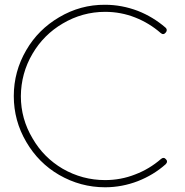

<svg xmlns="http://www.w3.org/2000/svg" viewBox="-20 -773 779 809"><path d="M90.8 -562C55.7 -502 38.1 -437.5 38.1 -368.2C38.1 -298.8 55.7 -234.4 90.8 -174.8C125 -116.2 170.9 -69.8 229 -36.1C289.1 -1.5 353.5 16.1 422.9 16.1C470.2 16.1 516.6 7.3 561 -9.8C604.5 -26.9 643.6 -50.3 678.2 -81.1C681.6 -84.5 683.6 -88.4 683.6 -91.8C684.1 -95.2 682.6 -98.6 679.2 -102.1C672.9 -109.4 665.5 -109.4 658.2 -103C626 -75.2 589.8 -53.2 549.8 -38.1C509.3 -22 466.8 -14.2 422.9 -14.2C358.9 -14.2 299.3 -30.3 244.1 -62C190.9 -93.3 148.4 -135.7 117.2 -189.9C84.5 -244.6 67.9 -303.7 67.9 -367.7C68.4 -431.6 84.5 -491.7 117.2 -546.9C148.4 -600.1 190.9 -642.6 244.1 -673.8C299.3 -706.5 358.9 -723.1 422.9 -723.1C466.8 -723.1 509.3 -715.3 549.8 -699.2C589.4 -683.6 625.5 -661.6 657.2 -633.8C664.6 -627.4 671.9 -627.9 678.2 -635.7C681.2 -639.2 682.6 -642.6 682.6 -646C682.6 -649.9 680.7 -653.8 676.8 -657.2C642.1 -687 603.5 -710.4 561 -727.1C516.1 -744.1 470.2 -752.9 422.9 -752.9C353.5 -753.4 289.1 -735.8 229 -700.2C170.9 -666 124.5 -620.1 90.8 -562Z"/></svg>

Font: Nemoy
Style: Light
Weight: 300
Designer: BSozoo
Foundry: BSozoo
Version: Version 001.000